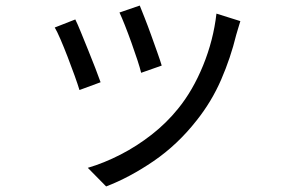

<svg xmlns="http://www.w3.org/2000/svg" viewBox="-20 -596 1040 691"><path d="M483 -576Q489 -561 500.5 -532Q512 -503 524 -469.5Q536 -436 546.5 -406.5Q557 -377 562 -360L488 -334Q484 -351 474.5 -380Q465 -409 453 -442.5Q441 -476 429.5 -505Q418 -534 410 -551ZM845 -520Q840 -504 836.5 -492Q833 -480 830 -470Q810 -388 776 -309.5Q742 -231 688 -163Q619 -75 532.5 -16Q446 43 362 75L296 8Q354 -9 413.5 -39.5Q473 -70 526.5 -112Q580 -154 621 -205Q674 -270 711 -360.5Q748 -451 759 -547ZM251 -526Q259 -510 271 -480.5Q283 -451 297 -416.5Q311 -382 323 -351Q335 -320 342 -300L266 -272Q260 -292 248.5 -324Q237 -356 223.5 -391Q210 -426 197.5 -455Q185 -484 177 -497Z"/></svg>

Font: Chiron Sans HK TT
Style: Regular
Weight: 400
Designer: Ryoko NISHIZUKA 西塚涼子 (kana, bopomofo & ideographs); Paul D. Hunt (Latin, Greek & Cyrillic); Sandoll Communications 산돌커뮤니
Foundry: Adobe
Version: Version 2.022;hotconv 1.0.109;makeotfexe 2.5.65596